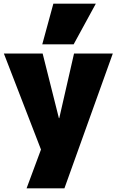

<svg xmlns="http://www.w3.org/2000/svg" viewBox="-20 -810 632 1040"><path d="M124 210 202 0 1 -520H211L299 -170H301L381 -520H591L329 210ZM379 -570H209L269 -790H499Z"/></svg>

Font: M PLUS 1 Thin Black
Style: Regular
Weight: 900
Version: Version 1.001